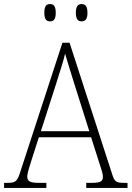

<svg xmlns="http://www.w3.org/2000/svg" viewBox="-22 -924 647 944"><path d="M379 -819C397 -819 408 -829 408 -861C408 -894 397 -904 379 -904C362 -904 351 -894 351 -861C351 -829 362 -819 379 -819ZM224 -819C242 -819 252 -829 252 -861C252 -894 242 -904 224 -904C206 -904 196 -894 196 -861C196 -829 206 -819 224 -819ZM-2 0H206V-25H168C122 -25 112 -35 112 -56C112 -75 128 -119 134 -140L169 -249H426L463 -133C469 -113 484 -73 484 -56C484 -34 475 -25 430 -25H402V0H605V-25H590C549 -25 541 -30 529 -69L320 -714H285L81 -89C64 -33 57 -25 16 -25H-2ZM179 -279 252 -506C267 -557 291 -625 298 -660C310 -620 329 -556 349 -494L417 -279Z"/></svg>

Font: Noto Serif Ethiopic SemiCondensed ExtraLight
Style: Regular
Weight: 200
Width: 4
Designer: Monotype Design Team
Foundry: Monotype Imaging Inc.
Version: Version 2.102